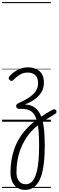

<svg xmlns="http://www.w3.org/2000/svg" viewBox="-20 -1161 559 1831"><path d="M218 650Q178 650 146.5 630.5Q115 611 97.5 573.5Q80 536 80 483Q80 423 89.5 365.5Q99 308 118.5 254Q138 200 169.5 150Q201 100 245.5 54.5Q290 9 348 -32L370 13Q321 47 283 87.5Q245 128 217.5 174.5Q190 221 172 271Q154 321 145.5 374Q137 427 137 480Q137 535 160.5 565.5Q184 596 225 596Q251 596 271.5 582.5Q292 569 307 540.5Q322 512 332.5 468Q343 424 348 364Q353 304 353 227Q353 150 348.5 93Q344 36 333.5 -3.5Q323 -43 306.5 -68.5Q290 -94 266 -106.5Q242 -119 210 -122Q199 -123 186.5 -123.5Q174 -124 162 -123Q152 -122 145 -128Q138 -134 135 -142.5Q132 -151 136.5 -160.5Q141 -170 154 -176Q196 -195 231 -215Q266 -235 291 -257.5Q316 -280 329.5 -307.5Q343 -335 343 -368Q343 -420 316.5 -444.5Q290 -469 245 -469Q200 -469 166 -447Q132 -425 107 -398Q99 -388 90.5 -389Q82 -390 73 -397Q63 -405 62.5 -413.5Q62 -422 67 -429Q85 -452 112.5 -472.5Q140 -493 175 -506Q210 -519 249 -519Q272 -519 298 -512.5Q324 -506 347 -490Q370 -474 384.5 -444.5Q399 -415 399 -370Q399 -339 388 -309.5Q377 -280 354.5 -253.5Q332 -227 298.5 -205Q265 -183 220 -166V-164Q272 -162 308 -138Q344 -114 366 -66.5Q388 -19 397.5 53.5Q407 126 407 227Q407 312 400 380.5Q393 449 378.5 499.5Q364 550 341 583.5Q318 617 288 633.5Q258 650 218 650ZM359 -40Q391 -61 423 -81Q455 -101 486 -116Q495 -121 503.5 -117.5Q512 -114 516 -106.5Q520 -99 518.5 -90.5Q517 -82 506 -75Q476 -57 442 -35.5Q408 -14 375 8ZM0 621H465V631H0ZM0 -20H465V0H0ZM0 -505H465V-500H0ZM0 -1141H465V-1131H0Z"/></svg>

Font: Playwrite BR Guides
Style: Regular
Weight: 400
Designer: Veronika Burian, José Scaglione
Foundry: TypeTogether
Version: Version 1.003